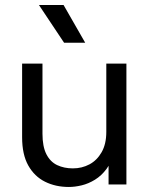

<svg xmlns="http://www.w3.org/2000/svg" viewBox="-20 -734 598 764"><path d="M254 10Q201 10 159 -11Q117 -32 92.5 -75.5Q68 -119 68 -188V-481H149V-202Q149 -151 164.5 -120.5Q180 -90 207.5 -77Q235 -64 270 -64Q306 -64 336 -80Q366 -96 384.5 -128.5Q403 -161 403 -209V-481H483V0H412V-130H435Q424 -89 404 -62Q384 -35 358 -19Q332 -3 305 3.5Q278 10 254 10ZM235 -564 135 -714H233L319 -564Z"/></svg>

Font: SUSE
Style: Regular
Weight: 400
Designer: Rene Bieder
Foundry: SUSE
Version: Version 1.000